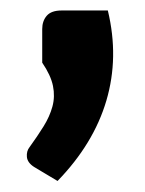

<svg xmlns="http://www.w3.org/2000/svg" viewBox="-20 -214 270 357"><path d="M180.5 -194.5Q201.5 -107.5 177.8 -27Q154 53.5 87 122.5L43.5 96.5Q31 88.5 30 77.8Q29 67 35 59.5Q49.5 39.5 61 21Q72.5 2.5 77.5 -16Q82.5 -34.5 78.5 -54.2Q74.5 -74 58.5 -97.5V-160Q58.5 -175 67 -184.8Q75.5 -194.5 94.5 -194.5Z"/></svg>

Font: Lato 2
Style: Regular
Weight: 800
Designer: Lukasz Dziedzic with Adam Twardoch and Botio Nikoltchev
Foundry: tyPoland Lukasz Dziedzic
Version: Version 2.015; 2015-08-06; http://www.latofonts.com/